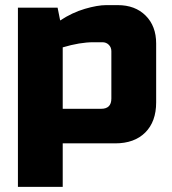

<svg xmlns="http://www.w3.org/2000/svg" viewBox="-20 -560 670 750"><path d="M345 -395Q292 -395 225 -375V-135H375Q415 -135 415 -175V-360Q415 -375 405 -385Q395 -395 380 -395ZM225 0V170H50V-530H205L215 -480Q262 -511 311.5 -525.5Q361 -540 395 -540H440Q508 -540 549 -499Q590 -458 590 -390V-160Q590 -85 547.5 -42.5Q505 0 430 0Z"/></svg>

Font: Russo One
Style: Regular
Weight: 400
Designer: Jovanny lemonad
Foundry: Jovanny Lemonad
Version: Version 1.001